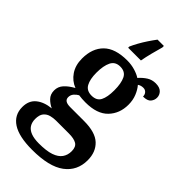

<svg xmlns="http://www.w3.org/2000/svg" viewBox="-303 -842 1159 1159"><g transform="rotate(45 276.5 -263.0)"><path d="M234 240Q121 240 65 203.5Q9 167 9 99Q9 44 45 14.5Q81 -15 141 -21Q116 -32 95 -53Q74 -74 74 -108Q74 -140 95.5 -164Q117 -188 155 -209Q111 -226 84 -266Q57 -306 57 -363Q57 -450 106.5 -499Q156 -548 259 -548Q294 -548 325.5 -538.5Q357 -529 376 -516Q398 -541 422.5 -556.5Q447 -572 478 -572Q512 -572 528.5 -555.5Q545 -539 545 -516Q545 -495 531 -478Q517 -461 480 -461Q480 -478 470 -489Q460 -500 444 -500Q423 -500 408 -489Q427 -467 440 -435Q453 -403 453 -364Q453 -289 405.5 -239.5Q358 -190 259 -190Q247 -190 229.5 -191Q212 -192 202 -194Q187 -186 175 -172Q163 -158 163 -139Q163 -122 175.5 -113.5Q188 -105 215 -105H333Q429 -105 472.5 -64Q516 -23 516 47Q516 137 447 188.5Q378 240 234 240ZM236 184Q300 184 337.5 171Q375 158 392 134Q409 110 409 77Q409 40 387 26.5Q365 13 321 13H211Q188 13 166 19Q144 25 129.5 42.5Q115 60 115 95Q115 123 127.5 143Q140 163 167 173.5Q194 184 236 184ZM256 -245Q299 -245 315 -276Q331 -307 331 -365Q331 -425 314.5 -458.5Q298 -492 255 -492Q213 -492 196 -457.5Q179 -423 179 -364Q179 -308 196.5 -276.5Q214 -245 256 -245ZM208 -616Q217 -637 232 -664Q247 -691 265 -718Q283 -745 299 -766H353V-753Q344 -722 333.5 -681Q323 -640 317 -606H208Z"/></g></svg>

Font: Noto Nastaliq Urdu SemiBold
Style: Regular
Weight: 600
Version: Version 3.007